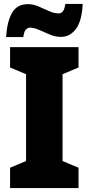

<svg xmlns="http://www.w3.org/2000/svg" viewBox="-20 -953 448 973"><path d="M378 0H31V-103L112 -137V-577L31 -611V-714H378V-611L297 -577V-137L378 -103ZM11 -765Q15 -840 40 -886Q65 -932 122 -932Q148 -932 175 -920.5Q202 -909 228 -897Q254 -885 279 -885Q289 -885 298 -895Q307 -905 311 -933H399Q395 -846 364.5 -806Q334 -766 289 -766Q261 -766 232.5 -778Q204 -790 178 -801.5Q152 -813 130 -813Q122 -813 112 -804Q102 -795 98 -765Z"/></svg>

Font: Noto Sans SemiCondensed Black
Style: Regular
Weight: 900
Width: 4
Designer: Monotype Design Team
Foundry: Monotype Imaging Inc.
Version: Version 2.013; ttfautohint (v1.8.4.7-5d5b)